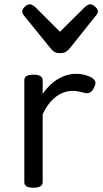

<svg xmlns="http://www.w3.org/2000/svg" viewBox="-20 -865 485 900"><path d="M136 15Q115 15 104.5 8.5Q94 2 94 -11V-489Q94 -502 104.5 -508.5Q115 -515 136 -515Q158 -515 169 -508.5Q180 -502 180 -489V-425Q195 -447 213 -464.5Q231 -482 251 -494Q271 -506 292.5 -512.5Q314 -519 336 -519Q359 -519 380.5 -513Q402 -507 413 -499Q424 -491 427 -481Q430 -471 419 -451Q412 -436 401 -431Q390 -426 374 -430Q363 -433 350.5 -436Q338 -439 321 -439Q301 -439 281.5 -432.5Q262 -426 243.5 -412.5Q225 -399 209 -378Q193 -357 180 -329V-11Q180 2 169 8.5Q158 15 136 15ZM404 -845Q413 -845 426 -833.5Q439 -822 439 -811Q439 -809 438 -805.5Q437 -802 432 -795L305 -636Q299 -630 290 -623Q281 -616 261 -616Q242 -616 233 -623Q224 -630 219 -636L90 -795Q86 -802 85 -805.5Q84 -809 84 -811Q84 -822 96.5 -833.5Q109 -845 119 -845Q125 -845 131 -841.5Q137 -838 144 -833L261 -716L379 -833Q385 -838 391 -841.5Q397 -845 404 -845Z"/></svg>

Font: Playwrite PL
Style: Regular
Weight: 400
Designer: Veronika Burian, José Scaglione
Foundry: TypeTogether
Version: Version 1.002